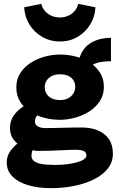

<svg xmlns="http://www.w3.org/2000/svg" viewBox="-20 -767 618 1000"><path d="M245 213Q180 213 128 198Q76 183 45.5 153Q15 123 15 78Q15 48 31.5 23.5Q48 -1 71.5 -20Q95 -39 116 -52L177 -20Q167 -14 155.5 4Q144 22 144 45Q144 61 156.5 71.5Q169 82 196 87Q223 92 265 92Q308 92 345.5 86Q383 80 406.5 69Q430 58 430 44Q430 26 416 19.5Q402 13 373 13Q355 13 335.5 14Q316 15 293.5 16Q271 17 244 18Q217 19 184 19Q147 19 112 5Q77 -9 54.5 -35.5Q32 -62 32 -100Q32 -137 51 -164.5Q70 -192 99.5 -211Q129 -230 160 -240L213 -199Q200 -193 188.5 -182.5Q177 -172 169.5 -160Q162 -148 162 -136Q162 -121 170.5 -113.5Q179 -106 191 -103Q203 -100 215 -100Q240 -100 261.5 -100.5Q283 -101 304.5 -101.5Q326 -102 350.5 -102.5Q375 -103 406 -103Q454 -103 490.5 -87.5Q527 -72 547.5 -42Q568 -12 568 34Q568 76 543 109Q518 142 473.5 165Q429 188 370.5 200.5Q312 213 245 213ZM292 -143Q251 -143 210.5 -153.5Q170 -164 137 -185Q104 -206 84.5 -238Q65 -270 65 -312Q65 -355 86 -387Q107 -419 141 -440.5Q175 -462 214.5 -472.5Q254 -483 292 -483Q334 -483 374.5 -472.5Q415 -462 448 -441Q481 -420 501 -388.5Q521 -357 521 -315Q521 -272 499.5 -239.5Q478 -207 443.5 -185.5Q409 -164 369 -153.5Q329 -143 292 -143ZM293 -246Q318 -246 335.5 -255.5Q353 -265 362.5 -281Q372 -297 372 -315Q372 -333 363 -348Q354 -363 336.5 -371.5Q319 -380 293 -380Q267 -380 249 -370.5Q231 -361 222 -346Q213 -331 213 -312Q213 -294 222 -279Q231 -264 249 -255Q267 -246 293 -246ZM437 -407 389 -442Q395 -477 410.5 -501.5Q426 -526 449 -541Q472 -556 500 -563Q528 -570 558 -570V-448Q520 -448 489.5 -440.5Q459 -433 437 -407ZM292 -551Q240 -551 198 -576Q156 -601 132 -641.5Q108 -682 106 -729L195 -747Q201 -724 215.5 -708Q230 -692 250 -684Q270 -676 292 -676Q313 -676 333 -684Q353 -692 367.5 -708Q382 -724 387 -747L477 -729Q475 -682 451 -641.5Q427 -601 386 -576Q345 -551 292 -551Z"/></svg>

Font: BioRhyme ExtraBold
Style: Regular
Weight: 800
Designer: Aoife Mooney
Foundry: Aoife Mooney Type
Version: Version 1.600;gftools[0.9.33]